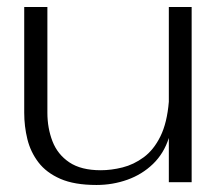

<svg xmlns="http://www.w3.org/2000/svg" viewBox="-20 -520 616 547"><path d="M255 7Q192 7 152 -10.5Q112 -28 89.5 -57.5Q67 -87 58 -123.5Q49 -160 49 -199V-500H115V-199Q115 -155 129.5 -117.5Q144 -80 177.5 -57.5Q211 -35 267 -35Q297 -35 329 -43Q361 -51 389.5 -72Q418 -93 437 -131.5Q456 -170 461 -230V-500H526V-1H461V-127Q447 -83 416 -53Q385 -23 343 -8Q301 7 255 7Z"/></svg>

Font: Panamera
Style: Regular
Weight: 400
Designer: Bastien Sozeau
Foundry: NBR — Bastien Sozeau
Version: Version 3.002; ttfautohint (v1.8.4.7-5d5b);gftools[0.9.33]